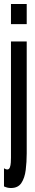

<svg xmlns="http://www.w3.org/2000/svg" viewBox="-42 -755 174 963"><path d="M13 188Q5 188 -2.8 186.5Q-10.5 185 -22 180V89Q-20.5 90 -15.5 92.5Q-10.5 95 -5.5 95Q3.5 95 7.5 84.5Q11.5 74 12.2 60Q13 46 13 36V-547H92V14Q92 57.5 87 97.5Q82 137.5 65.2 162.8Q48.5 188 13 188ZM13 -634V-735H92V-634Z"/></svg>

Font: League Gothic Condensed
Style: Regular
Weight: 400
Width: 3
Designer: The League of Moveable Type
Version: Version 2.001